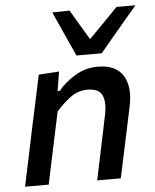

<svg xmlns="http://www.w3.org/2000/svg" viewBox="-54 -818 698 864"><g transform="rotate(-5 295.0 -386.0)"><path d="M24 0Q35.5 -54.5 46.5 -105.8Q57.5 -157 70 -218L80.5 -268Q91.5 -318 103.8 -376.2Q116 -434.5 129.5 -497L221.5 -503L207.5 -416H217.5Q244.5 -450.5 292 -480Q339.5 -509.5 397 -509.5Q478.5 -509.5 510.8 -457.5Q543 -405.5 524 -316.5Q519.5 -295.5 514.2 -271Q509 -246.5 503 -218Q490 -156.5 479 -105.5Q468 -54.5 456.5 0H350Q361.5 -55 372 -105Q382.5 -155 394.5 -212.5L410.5 -290Q422.5 -346.5 407.8 -378.5Q393 -410.5 342 -410.5Q299.5 -410.5 265.2 -385.5Q231 -360.5 199.5 -324L176 -213Q163.5 -155 153 -104.8Q142.5 -54.5 131 0ZM306 -568Q283 -618.5 260 -669.2Q237 -720 214.5 -770.5L292.5 -772Q312.5 -738 332.8 -704Q353 -670 373.5 -636Q407 -670 439.5 -703.2Q472 -736.5 504.5 -770H590Q546.5 -719 504.5 -669Q462.5 -619 420 -568Z"/></g></svg>

Font: Commissioner Medium
Style: Italic
Weight: 500
Italic angle: -12°
Designer: Kostas Bartsokas
Foundry: Kostas Bartsokas
Version: Version 1.000; ttfautohint (v1.8.3)